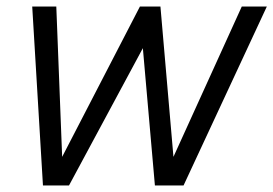

<svg xmlns="http://www.w3.org/2000/svg" viewBox="-20 -570 840 590"><path d="M192 0 419 -422 456 0H544L800 -550H723L513 -88L473 -550H410L171 -88L153 -550H79L112 0Z"/></svg>

Font: Cambay Devanagari
Style: Italic
Weight: 400
Italic angle: -11°
Designer: Pooja Saxena
Foundry: Pooja Saxena
Version: Version 1.018;PS 001.018;hotconv 1.0.70;makeotf.lib2.5.58329